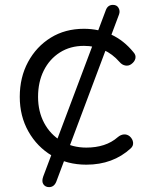

<svg xmlns="http://www.w3.org/2000/svg" viewBox="-20 -670 636 787"><path d="M181 97Q166 97 158 85.5Q150 74 157 54L414 -629Q422 -650 443 -650Q459 -650 466 -637.5Q473 -625 468 -611L211 74Q202 97 181 97ZM334 5Q255 5 193.5 -31.5Q132 -68 96.5 -131Q61 -194 61 -273Q61 -353 95 -416Q129 -479 188 -515.5Q247 -552 324 -552Q385 -552 436.5 -528Q488 -504 527 -456Q538 -444 535 -430.5Q532 -417 518 -407Q507 -399 493.5 -401.5Q480 -404 470 -416Q412 -482 324 -482Q268 -482 225.5 -455Q183 -428 159.5 -381Q136 -334 136 -273Q136 -213 161 -166Q186 -119 231 -92Q276 -65 334 -65Q373 -65 405.5 -75.5Q438 -86 463 -108Q475 -118 488 -119Q501 -120 512 -111Q524 -100 525.5 -86Q527 -72 516 -62Q443 5 334 5Z"/></svg>

Font: Comfortaa
Style: Regular
Weight: 400
Designer: Johan Aakerlund
Foundry: Johan Aakerlund
Version: Version 3.104; ttfautohint (v1.8.1.43-b0c9)